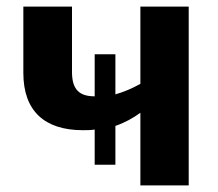

<svg xmlns="http://www.w3.org/2000/svg" viewBox="-20 -564 664 584"><path d="M554 -544H407V-309C382 -295 356 -284 331 -277V-399H268V-271C221 -271 199 -292 199 -345V-544H51V-342C51 -227 115 -168 232 -168C244 -168 256 -168 268 -170V-63H331V-181C360 -191 385 -205 407 -221V0H554Z"/></svg>

Font: Noto Sans Display
Style: Bold
Weight: 700
Designer: Monotype Design Team
Foundry: Monotype Imaging Inc.
Version: Version 1.900